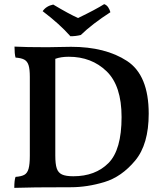

<svg xmlns="http://www.w3.org/2000/svg" viewBox="-20 -904 773 927"><path d="M698 -355Q698 -207 632.5 -128.5Q567 -50 484 -25Q401 0 322 0Q123 0 49 3Q49 -34 55 -50Q83 -52 97.5 -60Q112 -68 118 -89.5Q124 -111 124 -152V-533Q124 -570 118 -589Q112 -608 97.5 -616Q83 -624 55 -626Q50 -644 50 -679Q103 -676 209 -676Q245 -676 263 -677L323 -678Q489 -678 593.5 -609.5Q698 -541 698 -355ZM567 -339Q567 -490 494.5 -560Q422 -630 312 -630Q274 -630 247 -620V-153Q247 -112 254 -91Q261 -70 279.5 -61.5Q298 -53 334 -53Q440 -53 503.5 -116.5Q567 -180 567 -339ZM186 -850Q203 -875 237 -882Q314 -836 357 -817Q442 -858 483 -884Q495 -880 502.5 -868.5Q510 -857 513 -845Q426 -789 370 -735Q346 -729 320 -729Q268 -788 186 -850Z"/></svg>

Font: Vollkorn SC SemiBold
Style: Regular
Weight: 600
Designer: Friedrich Althausen
Foundry: Friedrich Althausen
Version: Version 4.015